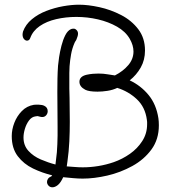

<svg xmlns="http://www.w3.org/2000/svg" viewBox="-20 -736 761 817"><path d="M203 61Q193 61 186.5 54Q180 47 180 38Q180 31 184.5 24.5Q189 18 199 14L202 10Q160 0 120.5 -19Q81 -38 55.5 -71.5Q30 -105 30 -157Q30 -185 41 -213.5Q52 -242 73 -263.5Q94 -285 124 -290Q132 -291 146 -290.5Q160 -290 168 -286Q183 -279 183 -263Q183 -253 176.5 -245.5Q170 -238 160 -238Q155 -238 150 -239.5Q145 -241 140 -242Q137 -242 132 -241Q115 -239 103.5 -223.5Q92 -208 86 -188Q80 -168 80 -151Q80 -117 101 -94Q122 -71 153.5 -57.5Q185 -44 216 -36L218 -53Q223 -88 224 -122Q225 -141 225 -159Q225 -177 225 -196Q225 -234 224.5 -271Q224 -308 224 -345Q224 -373 224.5 -401Q225 -429 227 -457Q228 -470 231.5 -493Q235 -516 241.5 -541.5Q248 -567 258 -586.5Q268 -606 282 -612Q286 -614 293 -614Q299 -614 301 -612Q312 -605 312 -593Q312 -587 310 -581Q308 -575 306 -570Q305 -566 302 -562Q299 -558 297 -553Q287 -530 282.5 -505Q278 -480 276 -454Q275 -440 275 -425.5Q275 -411 275 -397Q275 -378 275 -358.5Q275 -339 276 -319Q276 -294 276.5 -268.5Q277 -243 277 -218Q277 -176 275 -134Q273 -92 267 -49L264 -28Q281 -27 298 -25.5Q315 -24 332 -24Q365 -24 398.5 -29.5Q432 -35 464 -46Q501 -59 533 -81.5Q565 -104 585.5 -136Q606 -168 606 -207Q606 -212 606 -217Q606 -222 605 -226Q598 -280 562.5 -313.5Q527 -347 479 -362Q460 -353 437.5 -349.5Q415 -346 395 -346Q359 -346 343 -354Q318 -367 318 -388Q318 -411 349 -418Q363 -421 375.5 -422Q388 -423 399 -423Q420 -423 436.5 -420Q453 -417 469 -415Q504 -433 526 -459Q548 -485 548 -517Q548 -543 532 -571Q514 -602 478 -622.5Q442 -643 397 -653.5Q352 -664 305 -664Q260 -664 219 -654.5Q178 -645 149 -625Q120 -605 109 -575Q105 -563 95 -563Q88 -563 82 -570Q76 -577 76 -589Q76 -592 76.5 -595Q77 -598 78 -602Q89 -632 115.5 -654Q142 -676 177 -689.5Q212 -703 248.5 -709.5Q285 -716 316 -716Q355 -716 403 -705.5Q451 -695 495.5 -672Q540 -649 568.5 -611.5Q597 -574 597 -521Q597 -481 579 -449Q561 -417 532 -394Q579 -372 612 -332Q645 -292 654 -233Q655 -226 655.5 -218.5Q656 -211 656 -203Q656 -143 624.5 -100Q593 -57 543 -29.5Q493 -2 437 11Q381 24 332 24Q312 24 291 22Q270 20 249 18Q238 42 226 51.5Q214 61 203 61Z"/></svg>

Font: Twinkle Star
Style: Regular
Weight: 400
Designer: Robert E. Leuschke
Foundry: Robert E. Leuschke
Version: Version 2.010; ttfautohint (v1.8.3)